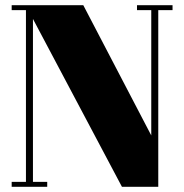

<svg xmlns="http://www.w3.org/2000/svg" viewBox="-20 -720 710 740"><path d="M590 -681V0H450L107 -647V-19H162V0H25V-19H80V-681H25V-700H301L563 -198V-681H508V-700H645V-681Z"/></svg>

Font: Abril Fatface
Style: Regular
Weight: 400
Designer: Veronika Burian, Jos Scaglione
Foundry: TypeTogether
Version: Version 1.001